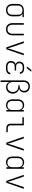

<svg xmlns="http://www.w3.org/2000/svg" viewBox="2498 -3322 1005 6040"><g transform="rotate(90 3000.0 -302.5)"><path d="M300 10C419 10 495 -68 495 -190V-360C495 -434 460 -488 405 -506H520V-550H300C184 -550 105 -473 105 -360V-190C105 -68 182 10 300 10ZM300 -34C208 -34 155 -91 155 -190V-360C155 -458 209 -506 300 -506C411 -506 445 -458 445 -360V-190C445 -91 392 -34 300 -34Z M899 10C1019 10 1092 -68 1092 -194V-550H1042V-194C1042 -94 988 -35 899 -35C811 -35 758 -94 758 -194V-550H708V-194C708 -67 780 10 899 10Z M1469 0H1531L1720 -550H1666L1529 -140C1517 -104 1505 -62 1501 -39C1496 -62 1485 -104 1473 -140L1334 -550H1280Z M2072 -645H2127L2239 -785H2178ZM2140 10C2249 10 2318 -42 2318 -125H2268C2268 -70 2219 -35 2140 -35H2075C1998 -35 1950 -78 1950 -147C1950 -218 1996 -263 2070 -263H2197V-308H2070C2002 -308 1968 -346 1968 -407C1968 -473 2014 -515 2088 -515H2134C2206 -515 2252 -480 2252 -425H2302C2302 -508 2237 -560 2134 -560H2088C1984 -560 1918 -503 1918 -411C1918 -348 1954 -301 2006 -296V-292C1943 -286 1900 -227 1900 -147C1900 -51 1967 10 2075 10Z M2510 180H2560V-104C2579 -35 2639 10 2723 10C2841 10 2926 -77 2926 -204C2926 -303 2862 -383 2770 -400V-403C2841 -418 2890 -481 2890 -558C2890 -666 2812 -740 2699 -740C2587 -740 2510 -663 2510 -550ZM2717 -35C2624 -35 2560 -103 2560 -203V-550C2560 -636 2617 -695 2699 -695C2783 -695 2840 -639 2840 -558C2840 -476 2783 -420 2699 -420H2665V-376H2712C2808 -376 2874 -307 2874 -206C2874 -105 2810 -35 2717 -35Z M3287 10C3358 10 3412 -22 3437 -75H3440V0H3490V-550H3440V-475H3437C3412 -528 3358 -560 3287 -560C3177 -560 3105 -480 3105 -360V-189C3105 -69 3177 10 3287 10ZM3297 -33C3208 -33 3155 -91 3155 -189V-360C3155 -458 3208 -517 3297 -517C3388 -517 3440 -458 3440 -360V-189C3440 -91 3387 -33 3297 -33Z M4013 0H4140V-45H4013C3954 -45 3923 -76 3923 -135V-550H3670V-505H3873V-135C3873 -48 3923 0 4013 0Z M4469 0H4531L4720 -550H4666L4529 -140C4517 -104 4505 -62 4501 -39C4496 -62 4485 -104 4473 -140L4334 -550H4280Z M5087 10C5158 10 5212 -22 5237 -75H5240V0H5290V-550H5240V-475H5237C5212 -528 5158 -560 5087 -560C4977 -560 4905 -480 4905 -360V-189C4905 -69 4977 10 5087 10ZM5097 -33C5008 -33 4955 -91 4955 -189V-360C4955 -458 5008 -517 5097 -517C5188 -517 5240 -458 5240 -360V-189C5240 -91 5187 -33 5097 -33Z M5669 0H5731L5920 -550H5866L5729 -140C5717 -104 5705 -62 5701 -39C5696 -62 5685 -104 5673 -140L5534 -550H5480Z"/></g></svg>

Font: JetBrains Mono Thin
Style: Regular
Weight: 100
Monospace: yes
Designer: Philipp Nurullin, Konstantin Bulenkov
Foundry: JetBrains
Version: Version 2.305